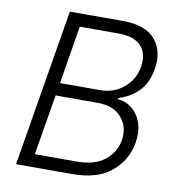

<svg xmlns="http://www.w3.org/2000/svg" viewBox="-81 -801 810 875"><g transform="rotate(10 323.5 -363.5)"><path d="M51.1 0 171.9 -727.3H417.3Q523.8 -727.3 568.4 -673.1Q612.9 -619 598.4 -536.9Q587.4 -468.8 547.6 -430.2Q507.8 -391.7 457.4 -378.2L456.3 -372.5Q491.1 -370 520.6 -347.8Q550.1 -325.6 564.8 -285.9Q579.5 -246.1 570.7 -190.7Q556.8 -108.3 492 -54.2Q427.2 0 310 0ZM127.5 -59.7H320Q404.1 -59.7 450.6 -96.9Q497.2 -134.2 507.1 -190.7Q517 -253.2 479.9 -296.5Q442.8 -339.8 369.7 -339.8H174.4ZM184.3 -398.8H369.3Q433.6 -398.8 479.8 -437.9Q525.9 -476.9 535.2 -536.9Q545.1 -594.8 513.7 -631.2Q482.2 -667.6 407.3 -667.6H228.3Z"/></g></svg>

Font: Inter UI Light
Style: Italic
Weight: 300
Italic angle: 9.39999°
Designer: Rasmus Andersson
Foundry: rsms
Version: 3.2;8d6f07862